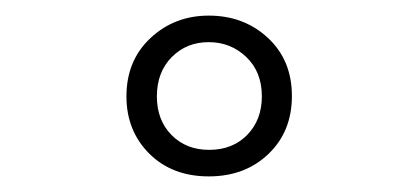

<svg xmlns="http://www.w3.org/2000/svg" viewBox="-20 -895 536 246"><path d="M247.5 -669Q294 -669 324 -697.8Q354 -726.5 354 -772Q354 -818 323.2 -846.5Q292.5 -875 247.5 -875Q203.5 -875 172.8 -846.2Q142 -817.5 142 -771.5Q142 -727.5 171.2 -698.2Q200.5 -669 247.5 -669ZM248 -703Q218.5 -703 199.8 -722Q181 -741 181 -771.5Q181 -802.5 200 -821.8Q219 -841 247.5 -841Q275.5 -841 295.5 -822Q315.5 -803 315.5 -771.5Q315.5 -741.5 296.8 -722.2Q278 -703 248 -703Z"/></svg>

Font: Spartan
Style: Regular
Weight: 400
Designer: Matt Bailey, Mirko Velimirovic
Foundry: Matt Bailey
Version: Version 1.003; ttfautohint (v1.8.3)